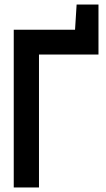

<svg xmlns="http://www.w3.org/2000/svg" viewBox="-20 -832 470 852"><path d="M320 -812 313 -700V-644H417V-812ZM41 0H153V-590H417V-700H41Z"/></svg>

Font: Advent Pro Expanded
Style: Bold
Weight: 700
Width: 7
Designer: VivaRado, Andreas Kalpakidis
Foundry: VivaRado, Andreas Kalpakidis
Version: Version 3.000